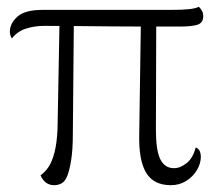

<svg xmlns="http://www.w3.org/2000/svg" viewBox="-20 -534 630 564"><path d="M482 10Q431 10 409 -27Q387 -64 389 -141L394 -482H439L438 -152Q438 -92 451 -66Q464 -40 491 -40Q510 -40 528.5 -55Q547 -70 555 -101Q564 -97 567 -89.5Q570 -82 570 -74Q570 -54 558.5 -34.5Q547 -15 527 -2.5Q507 10 482 10ZM139 10Q112 10 99 -19Q112 -28 122.5 -43.5Q133 -59 140 -86Q147 -113 149 -154L155 -480H197L194 -144Q194 -94 189 -63.5Q184 -33 177.5 -17Q171 -1 161 4.5Q151 10 139 10ZM15 -421Q9 -430 9 -441Q9 -465 31 -485Q53 -505 106 -505H484Q515 -505 534.5 -507Q554 -509 564 -514Q568 -511 572.5 -503.5Q577 -496 577 -487Q577 -467 560.5 -461.5Q544 -456 508 -456Q457 -456 405 -456Q353 -456 302.5 -456.5Q252 -457 203 -457.5Q154 -458 109 -458Q82 -458 56.5 -450Q31 -442 15 -421Z"/></svg>

Font: Arima Thin Light
Style: Regular
Weight: 300
Version: Version 1.100